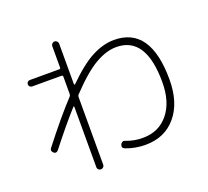

<svg xmlns="http://www.w3.org/2000/svg" viewBox="-138 -954 1277 1179"><g transform="rotate(-20 500.0 -365.0)"><path d="M85.9 -175.8Q210.9 -336.9 300.8 -432.6Q306.6 -438.5 306.6 -448.2V-561.5Q306.6 -569.3 297.9 -570.3H106.4Q97.7 -570.3 91.3 -576.2Q85 -582 85 -590.8Q85 -599.6 90.8 -606Q96.7 -612.3 106.4 -612.3H297.9Q306.6 -612.3 306.6 -620.1V-760.7Q306.6 -769.5 313.5 -776.4Q320.3 -783.2 329.1 -783.2Q337.9 -783.2 344.7 -776.4Q351.6 -769.5 351.6 -760.7V-495.1Q351.6 -493.2 354 -492.2Q356.4 -491.2 358.4 -493.2Q457 -590.8 531.2 -628.9Q605.5 -667 674.8 -667Q913.1 -667 913.1 -322.3Q913.1 -170.9 838.9 -83Q764.6 4.9 639.6 4.9Q570.3 4.9 510.7 -18.6Q489.3 -27.3 499 -48.8Q502 -56.6 510.3 -61Q518.6 -65.4 527.3 -61.5Q582 -40 639.6 -41Q742.2 -41 804.2 -116.7Q866.2 -192.4 866.2 -322.3Q866.2 -621.1 672.9 -621.1Q608.4 -621.1 535.2 -579.1Q461.9 -537.1 357.4 -426.8Q352.5 -421.9 351.6 -413.1V31.2Q351.6 40 344.7 46.4Q337.9 52.7 329.1 52.7Q320.3 52.7 313.5 46.4Q306.6 40 306.6 31.2V-364.3Q306.6 -366.2 305.2 -367.2Q303.7 -368.2 301.8 -367.2Q220.7 -277.3 120.1 -148.4Q106.4 -131.8 89.8 -144.5Q73.2 -160.2 85.9 -175.8Z"/></g></svg>

Font: Rounded Mgen+ 1m light
Style: Regular
Weight: 200
Designer: [Source Han Sans]
Ryoko NISHIZUKA  (kana & ideographs); Paul D. Hunt (Latin, Greek & Cyrillic); Wenlong ZHANG  (bopomofo
Version: Version 1.059.20150602